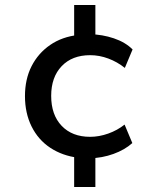

<svg xmlns="http://www.w3.org/2000/svg" viewBox="-20 -634 640 769"><path d="M277 115V-27L294 -2Q230 -10 181.5 -42Q133 -74 106.5 -127.5Q80 -181 80 -249Q80 -317 106.5 -369Q133 -421 181 -454Q229 -487 294 -494L277 -466V-614H362V-471L340 -497Q390 -496 436 -480.5Q482 -465 511 -436L480 -362Q450 -386 414 -399.5Q378 -413 341 -413Q269 -413 227 -369Q185 -325 185 -250Q185 -174 227 -130Q269 -86 341 -86Q377 -86 413.5 -99Q450 -112 479 -135L510 -61Q480 -34 434.5 -17.5Q389 -1 339 0L362 -23V115Z"/></svg>

Font: NunitoSans_10ptSemiBold
Style: Regular
Weight: 600
Designer: Vernon Adams
Foundry: Vernon Adams
Version: Version 3.101;gftools[0.9.27]